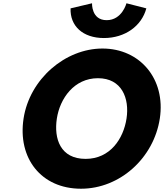

<svg xmlns="http://www.w3.org/2000/svg" viewBox="-20 -1136 1000 1171"><path d="M326.7 -413C345.5 -536 432.3 -659 577.3 -659C723.3 -659 770.5 -536 751.7 -413C732.9 -290 652.1 -167 502.1 -167C348.1 -167 307.9 -290 326.7 -413ZM123.7 -413C86.8 -172 230.2 15 474.2 15C711.2 15 917.8 -172 954.7 -413C991.6 -654 834 -840 605 -840C378 -840 160.6 -654 123.7 -413ZM751.3 -1116C751.3 -1116 724.5 -1013 630.5 -1013C536.5 -1013 541.3 -1116 541.3 -1116L410.5 -1085C406.2 -978 484.8 -904 613.8 -904C742.8 -904 844.2 -978 872.5 -1085Z"/></svg>

Font: Sztylet
Style: BdObl
Weight: 700
Foundry: Cannot Into Space Fonts, PlusOne Fonts
Version: Version 0.12